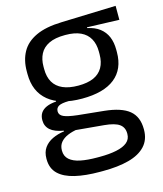

<svg xmlns="http://www.w3.org/2000/svg" viewBox="-105 -583 723 850"><g transform="rotate(-15 256.0 -158.0)"><path d="M256 -146Q156.5 -146 103.2 -189.5Q50 -233 50 -314V-326.5Q50 -377 70.8 -414.5Q91.5 -452 137 -473.2Q182.5 -494.5 256 -496.5L505 -504.5V-440.5L358 -445.5L357.5 -442Q392 -435 414 -418Q436 -401 446.8 -375.5Q457.5 -350 457.5 -316V-305Q457.5 -227.5 406.5 -186.8Q355.5 -146 256 -146ZM252.5 123H264Q309 123 341.2 116.2Q373.5 109.5 391 95Q408.5 80.5 408.5 56.5V54.5Q408.5 26.5 388.2 11.8Q368 -3 319 -7.5L181 -20L204 -21Q176 -17 154.8 -8Q133.5 1 121.5 15.8Q109.5 30.5 109.5 52.5V53.5Q109.5 79 127 94.5Q144.5 110 176.5 116.5Q208.5 123 252.5 123ZM248 187.5Q182 187.5 134.2 176.2Q86.5 165 60.2 139.8Q34 114.5 34 72V70Q34 40 48.2 20Q62.5 0 86.8 -11.5Q111 -23 141 -27L140.5 -30Q99.5 -37 80 -54.2Q60.5 -71.5 60.5 -99V-99.5Q60.5 -118.5 69.2 -132Q78 -145.5 95.8 -153.5Q113.5 -161.5 141 -163.5V-173.5L234 -150L196 -151Q162 -150.5 149 -142.8Q136 -135 136 -119.5V-119Q136 -102.5 154.5 -94Q173 -85.5 217.5 -80.5L336 -68.5Q413.5 -60.5 449 -31.2Q484.5 -2 484.5 55V57.5Q484.5 103 457.5 132Q430.5 161 381 174.2Q331.5 187.5 262.5 187.5ZM255 -206Q297 -206 324.8 -218.2Q352.5 -230.5 366.8 -255.2Q381 -280 381 -316V-328Q381 -363 367.2 -387.5Q353.5 -412 326 -424.8Q298.5 -437.5 257 -437.5H254Q209 -437.5 180.8 -423.8Q152.5 -410 139.8 -385.2Q127 -360.5 127 -327.5V-316Q127 -280 141.2 -255.5Q155.5 -231 184 -218.5Q212.5 -206 255 -206Z"/></g></svg>

Font: Anek Bangla
Style: Regular
Weight: 400
Designer: Sulekha Rajkumar (Bangla), Yesha Goshar (Latin)
Foundry: Ek Type
Version: Version 1.003